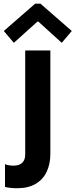

<svg xmlns="http://www.w3.org/2000/svg" viewBox="-58 -794 404 1029"><path d="M-31.2 208V85.9Q-12.2 93.8 14.6 93.8Q46.4 93.8 62 77.6Q77.6 61.5 77.1 32.2V-523.4H211.9V29.3Q211.9 84 192.6 125.7Q173.3 167.5 133.3 191.2Q93.3 214.8 34.2 214.8Q-2.4 214.8 -31.2 208ZM-37.6 -627.9 130.4 -774.4H158.7L326.7 -627.9L272.9 -564.5L147 -678.7H143.1L16.1 -564.5Z"/></svg>

Font: Reddit Sans Vanilla
Style: Bold
Weight: 700
Designer: Stephen Hutchings
Foundry: Reddit
Version: Version 1.013